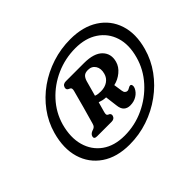

<svg xmlns="http://www.w3.org/2000/svg" viewBox="-143 -979 1071 1071"><g transform="rotate(-45 392.0 -444.0)"><path d="M333.5 -118.5Q233.5 -118.5 167.5 -163.5Q101.5 -208.5 78.2 -286.2Q55 -364 82.5 -462Q101.5 -529.5 142.8 -585.5Q184 -641.5 242.2 -682.8Q300.5 -724 370 -746.5Q439.5 -769 514.5 -769Q613.5 -769 680.5 -726Q747.5 -683 772.2 -607.5Q797 -532 770 -435.5Q751 -367 709 -309.2Q667 -251.5 608.2 -208.8Q549.5 -166 479.2 -142.2Q409 -118.5 333.5 -118.5ZM349 -173.5Q430.5 -173.5 503.8 -207.8Q577 -242 630.2 -301.2Q683.5 -360.5 704 -435.5Q726.5 -516 706.5 -578.8Q686.5 -641.5 632.5 -677.5Q578.5 -713.5 499.5 -713.5Q418.5 -713.5 346.2 -681.5Q274 -649.5 221.8 -592.8Q169.5 -536 148.5 -462.5Q126 -380 144.2 -314.8Q162.5 -249.5 215.2 -211.5Q268 -173.5 349 -173.5ZM606 -499Q597.5 -468 569.5 -444.8Q541.5 -421.5 507 -414L514.5 -363.5Q516 -351 522.2 -345Q528.5 -339 536 -339Q541.5 -339 546.5 -341.5Q551.5 -344 556 -346.5Q563 -351 569.5 -350.5Q576 -349.5 578 -341.2Q580 -333 575.5 -322Q565 -298.5 542.2 -284.5Q519.5 -270.5 490.5 -270.5Q467 -270.5 452.8 -283.5Q438.5 -296.5 435.5 -326.5L426.5 -398Q413 -398.5 400.8 -401.2Q388.5 -404 378 -408Q373.5 -392 369.2 -376.8Q365 -361.5 361 -347.5Q358 -336 359 -330.5Q360 -325 366 -322L373.5 -318.5Q383.5 -311.5 380 -299Q374.5 -280 351.5 -280H237Q213 -280 218.5 -299Q222 -312 239 -319.5L250 -323.5Q256.5 -326 261.5 -331.2Q266.5 -336.5 269.5 -347.5Q284.5 -398.5 298.2 -449.2Q312 -500 325.5 -550.5Q330.5 -570 319.5 -575L311 -579Q298 -585 302 -600.5Q308 -620.5 331.5 -620.5H474Q553 -620.5 586.8 -585.5Q620.5 -550.5 606 -499ZM414 -539Q410 -525 403.5 -500.8Q397 -476.5 389 -448.5Q398.5 -444.5 408.8 -443.2Q419 -442 430 -442Q461.5 -442 483.5 -457Q505.5 -472 512.5 -498Q522 -532 507.5 -555Q493 -578 463 -578Q441 -578 430.5 -568.2Q420 -558.5 414 -539Z"/></g></svg>

Font: Fraunces 9pt S100 SemiBold
Style: Italic
Weight: 600
Italic angle: -16°
Version: Version 1.000; ttfautohint (v1.8.3)